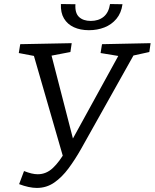

<svg xmlns="http://www.w3.org/2000/svg" viewBox="-20 -910 760 943"><path d="M73.9 -5.6 98 -69.9Q117.7 -62.2 134.2 -58.2Q150.7 -54.2 165.4 -54.2Q207.4 -54.2 240.3 -85.5Q273.3 -116.8 303.3 -170.8L291.2 -135L142.9 -648.2L159.9 -632.8L72.3 -649.5L79.3 -693L332.2 -698L325.8 -654.5L216.2 -633.5L228.6 -654.6L340.8 -219.6L330.4 -215.6L569.5 -650.9L573.2 -633.2L474 -649.5L481 -693L719.7 -698L713.4 -654.5L619.1 -633.8L642.8 -650.5L377.5 -177.3Q348.8 -126.6 316.6 -83.1Q284.4 -39.6 246.4 -13.3Q208.4 13 161 13Q141.7 13 119.6 8.2Q97.6 3.4 73.9 -5.6ZM416.7 -761.7Q374.7 -761.7 343 -776.2Q311.2 -790.7 294.2 -819.3Q277.2 -847.8 279.2 -890.2L350.5 -889.2Q347.5 -846.2 368.1 -826.7Q388.8 -807.2 425.8 -807.2Q464.1 -807.2 489.1 -827.7Q514.1 -848.2 520.4 -890.2L581.6 -889.2Q575.6 -845.8 551.7 -817.4Q527.9 -789.1 493 -775.4Q458.1 -761.7 416.7 -761.7Z"/></svg>

Font: Bitter Thin
Style: Italic
Weight: 100
Italic angle: -9°
Designer: Sol Matas, and Bitter project Authors
Foundry: Sol Matas
Version: Version 2.002